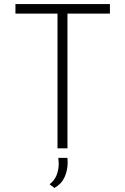

<svg xmlns="http://www.w3.org/2000/svg" viewBox="-20 -730 617 945"><path d="M521 -710V-663H312V0H263V-663H56V-710ZM224 177Q269 143 269 73Q269 65 267 47H312Q313 54 313 69Q313 109 297.5 142.5Q282 176 248 195Z"/></svg>

Font: Josefin Sans Light
Style: Regular
Weight: 300
Designer: Santiago Orozco
Foundry: Typemade
Version: Version 2.000